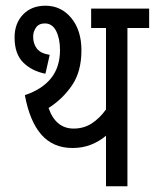

<svg xmlns="http://www.w3.org/2000/svg" viewBox="-20 -652 542 672"><path d="M426 -554V0H351V-177Q329 -158 299.5 -146Q270 -134 234 -134Q166 -134 125 -180.5Q84 -227 67 -319Q127 -339 158.5 -378Q190 -417 190 -477Q190 -517 176.5 -543.5Q163 -570 137 -570Q116 -570 106 -555.5Q96 -541 96 -524Q96 -499 109 -482Q122 -465 154 -460L139 -394Q92 -403 61.5 -433Q31 -463 31 -521Q31 -570 60.5 -601Q90 -632 139 -632Q194 -632 229.5 -589Q265 -546 265 -476Q265 -402 232.5 -354Q200 -306 150 -274Q175 -202 238 -202Q273 -202 301 -220Q329 -238 351 -269V-554H299V-622H502V-554Z"/></svg>

Font: Noto Sans ExtraCondensed
Style: Regular
Weight: 400
Width: 2
Designer: Monotype Design Team
Foundry: Monotype Imaging Inc.
Version: Version 2.013; ttfautohint (v1.8.4.7-5d5b)